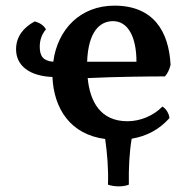

<svg xmlns="http://www.w3.org/2000/svg" viewBox="-20 -487 663 681"><path d="M556 -109C524 -76 477 -57 432 -57C336 -57 299 -127 291 -210C391 -215 513 -216 565 -216C574 -226 581 -240 585 -257C579 -376 524 -467 386 -467C265 -467 184 -383 169 -268C133 -271 121 -288 121 -321C121 -345 128 -365 143 -383C135 -397 122 -406 103 -411C62 -389 37 -356 37 -312C37 -254 85 -217 166 -214C171 -101 230 -10 353 6C360 55 365 110 363 168C386 176 417 176 437 168C436 109 439 53 447 5C500 -4 544 -27 581 -68C580 -84 568 -103 556 -109ZM381 -412C434 -412 464 -356 464 -268H289C293 -375 334 -412 381 -412Z"/></svg>

Font: Vollkorn Semibold
Style: Regular
Weight: 600
Designer: Friedrich Althausen
Foundry: Friedrich Althausen
Version: Version 4.015;PS 004.015;hotconv 1.0.88;makeotf.lib2.5.64775